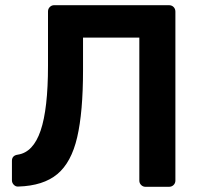

<svg xmlns="http://www.w3.org/2000/svg" viewBox="-20 -720 774 740"><path d="M541 0Q531 0 524 -7Q517 -14 517 -24V-575H300V-449Q300 -288 277.5 -191Q255 -94 201 -49Q147 -4 51 -1Q41 0 33.5 -7.5Q26 -15 26 -25V-100Q26 -121 49 -124Q108 -133 136.5 -216.5Q165 -300 165 -467V-676Q165 -686 172 -693Q179 -700 189 -700H631Q642 -700 649 -693Q656 -686 656 -675V-24Q656 -14 649 -7Q642 0 631 0Z"/></svg>

Font: Rubik Medium
Style: Regular
Weight: 500
Designer: Hubert and Fischer
Foundry: Hubert and Fischer
Version: Version 2.300; ttfautohint (v1.8.4.7-5d5b);gftools[0.9.30]